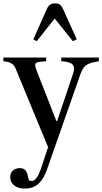

<svg xmlns="http://www.w3.org/2000/svg" viewBox="-26 -868 610 1146"><path d="M121.5 257.5Q83 257.5 59 238.8Q35 220 35 189Q35 164.5 50.8 150Q66.5 135.5 92 135.5Q112 135.5 123.5 146.2Q135 157 140 182Q143 201 147.2 206.8Q151.5 212.5 162 212.5Q178 212.5 192.2 193.8Q206.5 175 220.5 132.5L261 10.5L65.5 -463Q56.5 -481.5 40.5 -490.5Q24.5 -499.5 -6 -502.5V-524.5H249.5V-502.5Q215 -500.5 200 -496.8Q185 -493 184 -483.5Q183 -474 190 -453.5L310.5 -145.5H315L409 -425Q423.5 -464.5 407.8 -482.2Q392 -500 339.5 -502.5V-524.5H564V-502.5Q526.5 -496.5 505.8 -488.2Q485 -480 474 -465.2Q463 -450.5 453.5 -424L256 139.5Q245.5 171 233 191.8Q220.5 212.5 207.5 224.5Q175.5 257.5 121.5 257.5ZM193.5 -622 173 -633.5 255 -817Q262.5 -833 273.5 -840.5Q284.5 -848 304 -848Q321.5 -848 331.2 -840.5Q341 -833 349 -817L432 -633.5L409 -622L300.5 -757.5Z"/></svg>

Font: Libre Caslon Text
Style: Regular
Weight: 400
Designer: Pablo Impallari, Rodrigo Fuenzalida, Katja Schimmel
Foundry: Pablo Impallari, Rodrigo Fuenzalida
Version: Version 2.000